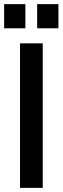

<svg xmlns="http://www.w3.org/2000/svg" viewBox="-27 -910 303 930"><path d="M70 0V-700H180V0ZM153 -773V-890H256V-773ZM-7 -773V-890H96V-773Z"/></svg>

Font: Cuprum SemiBold
Style: Regular
Weight: 600
Designer: Jovanny Lemonad
Foundry: Jovanny Lemonad
Version: Version 3.000